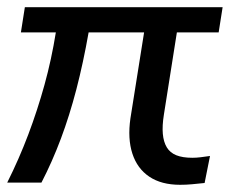

<svg xmlns="http://www.w3.org/2000/svg" viewBox="-26 -507 640 533"><path d="M474 6Q422 6 388.5 -16.5Q355 -39 341.5 -80.5Q328 -122 336 -178L374 -417H220Q205 -332 186 -259Q167 -186 143 -122Q119 -58 89 0H-6Q27 -66 52.5 -133.5Q78 -201 97.5 -271.5Q117 -342 129 -417H32L43 -487H592L581 -417H465L429 -189Q424 -158 426 -135.5Q428 -113 437 -98Q446 -83 463.5 -76Q481 -69 508 -69Q519 -69 531 -70.5Q543 -72 557 -74L542 1Q523 3 507 4.5Q491 6 474 6Z"/></svg>

Font: Nunito Sans 12pt Medium
Style: Italic
Weight: 500
Italic angle: -9°
Designer: Vernon Adams
Foundry: Vernon Adams
Version: Version 3.101;gftools[0.9.27]